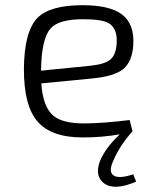

<svg xmlns="http://www.w3.org/2000/svg" viewBox="-20 -517 573 739"><path d="M504 182Q421 218 381 189Q344 162 364 105Q384 54 441 0Q373 12 298 12Q176 12 123 -51Q72 -111 72 -251Q73 -395 124 -448Q172 -497 298 -497Q403 -497 450 -461Q498 -424 493 -344Q489 -279 453 -250Q418 -223 335 -215L139 -196Q145 -106 185 -72Q220 -42 303 -42Q374 -42 479 -55L490 -12Q437 48 413 109Q397 148 420 160Q441 171 493 154ZM328 -264Q383 -270 404 -287Q426 -305 429 -349Q433 -408 398 -428Q372 -443 300 -443Q207 -443 175 -408Q140 -369 138 -249V-245Z"/></svg>

Font: Taylor Sans Light
Style: Regular
Weight: 300
Italic angle: -8°
Designer: Natanael Gama
Version: Version 1.001 September 8, 2015